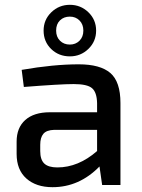

<svg xmlns="http://www.w3.org/2000/svg" viewBox="-20 -768 591 797"><path d="M270 -534Q224 -534 192.5 -564.5Q161 -595 161 -641Q161 -686 193 -717Q225 -748 270 -748Q315 -748 347 -717Q379 -686 379 -641Q379 -596 347 -565Q315 -534 270 -534ZM270 -699Q245 -699 229 -683.5Q213 -668 213 -641Q213 -615 229 -599Q245 -583 270 -583Q294 -583 310 -599Q326 -615 326 -641Q326 -667 310 -683Q294 -699 270 -699ZM79 -407 70 -478Q202 -501 307 -501Q396 -501 438 -465Q480 -429 480 -340V0H404L393 -77Q309 9 198 9Q130 9 89.5 -27Q49 -63 49 -129V-180Q49 -238 85 -270Q121 -302 187 -302H383V-340Q382 -385 362 -402Q342 -419 286 -419Q231 -419 79 -407ZM147 -167V-141Q147 -105 164 -89Q181 -73 218 -73Q305 -73 383 -141V-229H205Q173 -228 160 -212.5Q147 -197 147 -167Z"/></svg>

Font: Exo 2.0 Medium
Style: Regular
Weight: 500
Designer: Natanael Gama
Version: Version 1.001;PS 001.001;hotconv 1.0.70;makeotf.lib2.5.58329